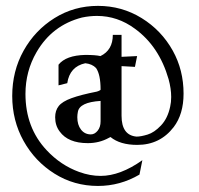

<svg xmlns="http://www.w3.org/2000/svg" viewBox="-20 -611 666 644"><path d="M308.6 12.7Q228.5 12.7 162.8 -28.6Q97.2 -69.8 59.1 -138.2Q21 -206.5 21 -289.1Q21 -372.6 59.1 -440.9Q97.2 -509.3 162.8 -550.3Q228.5 -591.3 308.6 -591.3Q388.7 -591.3 455.1 -550.3Q521.5 -509.3 559.6 -440.9Q595.7 -376 595.7 -296.9Q595.7 -228 562.5 -184.6Q516.6 -125 440.4 -125Q382.8 -125 350.6 -151.4L344.7 -148.4Q313 -130.9 274.4 -130.9Q208.5 -130.9 180.2 -169.9Q165 -189.9 165 -217.8Q165 -240.2 177 -255.4Q189 -270.5 219.7 -281.7Q250.5 -293 304.7 -303.7Q307.1 -304.2 310.5 -305.7Q317.4 -308.6 317.4 -310.5Q317.4 -360.8 302.2 -382.8Q289.1 -396.5 266.1 -398.9Q213.9 -387.7 205.6 -332L176.3 -324.7V-394Q201.2 -425.3 266.1 -426.8Q300.3 -426.8 316.9 -422.9Q358.4 -442.9 358.4 -494.1H387.7V-420.4L439.9 -422.9L432.6 -386.7L387.7 -389.2V-222.7Q387.7 -157.2 438 -152.8Q452.6 -152.8 475.1 -159.7Q497.6 -166.5 520 -190.2Q542.5 -213.9 550.8 -253.4Q554.2 -268.1 554.2 -285.6Q554.2 -313.5 545.4 -345.7Q513.7 -455.6 432.6 -514.6Q374.5 -557.6 305.2 -557.6Q280.8 -557.6 254.9 -552.2Q154.8 -526.4 102.5 -436Q65.4 -372.1 65.4 -295.9Q65.4 -183.1 136.2 -107.4Q183.6 -56.6 245.6 -34.2Q282.2 -21 317.4 -21Q383.3 -21 457.5 -73.7L447.8 -25.4Q382.8 12.7 308.6 12.7ZM284.7 -160.2Q297.4 -160.2 307.4 -172.4Q317.4 -184.6 317.4 -204.1V-272.5Q246.6 -268.1 241.2 -235.8Q239.3 -226.6 239.3 -217.8Q239.3 -192.4 251.7 -176.3Q264.2 -160.2 284.7 -160.2Z"/></svg>

Font: Quaaykop
Style: Medium
Weight: 500
Designer: Tup Wanders
Foundry: Free font, DO NOT SELL
Version: Version 1.00;July 31, 2023;FontCreator 11.5.0.2430 64-bit